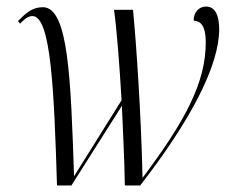

<svg xmlns="http://www.w3.org/2000/svg" viewBox="-20 -566 721 586"><path d="M154 0H198L352 -243C355 -164 360 -83 361 0H408C563 -200 649 -366 649 -477C649 -518 637 -546 609 -546C589 -546 571 -531 571 -503C592 -502 608 -488 608 -437C608 -315 547 -199 415 -23C411 -213 396 -433 386 -536H328C336 -481 345 -365 351 -260L206 -28C196 -326 189 -544 111 -544C78 -544 58 -525 35 -502L41 -494C54 -506 64 -517 79 -517C136 -517 145 -287 154 0Z"/></svg>

Font: Noto Serif Display Condensed Light
Style: Italic
Weight: 300
Width: 3
Italic angle: -12°
Designer: Monotype Design Team
Foundry: Monotype Imaging Inc.
Version: Version 2.009